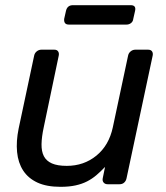

<svg xmlns="http://www.w3.org/2000/svg" viewBox="-20 -712 642 742"><path d="M52 -215 112 -497Q114 -507 122 -513.5Q130 -520 140 -520H190Q200 -520 204.5 -513.5Q209 -507 207 -497L149 -220Q141 -183 140.5 -155Q140 -127 149.5 -108.5Q159 -90 180.5 -80.5Q202 -71 238 -71Q304 -71 352.5 -110.5Q401 -150 416 -220L475 -497Q477 -507 485 -513.5Q493 -520 503 -520H552Q563 -520 567.5 -513.5Q572 -507 570 -497L469 -23Q467 -13 460 -6.5Q453 0 442 0H396Q386 0 380.5 -6.5Q375 -13 377 -23L386 -67Q369 -49 352.5 -35Q336 -21 316.5 -11Q297 -1 272 4.5Q247 10 214 10Q160 10 124.5 -6.5Q89 -23 69.5 -53Q50 -83 46 -124.5Q42 -166 52 -215ZM228 -639 235 -670Q240 -692 262 -692H485Q507 -692 502 -670L495 -639Q494 -629 486.5 -623Q479 -617 469 -617H246Q226 -617 228 -639Z"/></svg>

Font: SVN-Rubik
Style: Italic
Weight: 400
Italic angle: -12°
Designer: Hubert and Fischer
Foundry: Hubert & Fischer
Version: Version 2.101; ttfautohint (v1.8.3)